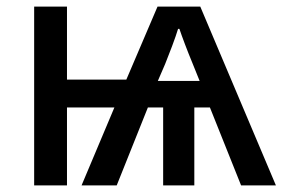

<svg xmlns="http://www.w3.org/2000/svg" viewBox="-20 -559 856 579"><path d="M584 -539 812 0H707L613 -235H566V0H472V-235H426L332 0H226L325 -235H182V0H83V-539H182V-319H361L455 -539ZM517 -472Q511 -452 499 -420Q487 -388 478 -366L456 -315H582L559 -372Q549 -396 538 -425Q527 -454 521 -472Z"/></svg>

Font: Noto Sans Medium
Style: Regular
Weight: 500
Designer: Monotype Design Team
Foundry: Monotype Imaging Inc.
Version: Version 2.007